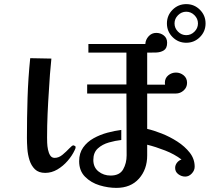

<svg xmlns="http://www.w3.org/2000/svg" viewBox="-20 -872 1040 934"><path d="M943 -758Q943 -781 926 -798Q909 -815 886 -815Q863 -815 846 -798Q829 -781 829 -758Q829 -735 846 -718Q863 -701 886 -701Q909 -701 926 -718Q943 -735 943 -758ZM348 -157Q348 -153 346.5 -148.5Q345 -144 343 -141Q331 -115 309 -89.5Q287 -64 259 -47.5Q231 -31 200 -31Q168 -31 150 -48.5Q132 -66 123.5 -93Q115 -120 113 -149Q111 -178 111 -201Q111 -298 114 -395Q117 -492 127 -589L230 -587Q226 -549 223 -510Q220 -471 218 -433Q214 -375 211.5 -318Q209 -261 209 -203Q209 -194 209.5 -177.5Q210 -161 213.5 -144Q217 -127 224.5 -115.5Q232 -104 246 -104Q266 -104 284.5 -119.5Q303 -135 317 -150Q331 -165 337 -165Q339 -165 343.5 -162.5Q348 -160 348 -157ZM927 -61Q927 -43 913 -28Q899 -13 881 -13Q863 -13 847.5 -24.5Q832 -36 832 -55Q832 -69 841 -80.5Q850 -92 863 -96Q829 -122 783 -140Q737 -158 696 -168V-116Q696 -48 656 -3Q616 42 546 42Q506 42 464.5 29.5Q423 17 394 -12Q365 -41 365 -88Q365 -127 384.5 -154.5Q404 -182 435.5 -199.5Q467 -217 502.5 -226.5Q538 -236 570 -240V-191Q542 -188 510 -179Q478 -170 456 -150Q434 -130 434 -94Q434 -58 459 -38Q484 -18 518 -18Q562 -18 579 -48Q596 -78 596 -116Q596 -191 595.5 -266.5Q595 -342 595 -417H404V-461H595V-616H410V-658H687Q688 -679 703 -695.5Q718 -712 740 -712Q761 -712 777 -699.5Q793 -687 793 -664Q793 -637 777 -627Q761 -617 738.5 -616.5Q716 -616 696 -616V-460H783Q783 -462 782.5 -464.5Q782 -467 782 -469Q782 -492 798.5 -505.5Q815 -519 836 -519Q857 -519 873.5 -505.5Q890 -492 890 -469Q890 -447 873.5 -432Q857 -417 835 -417H696V-245Q727 -238 766.5 -222.5Q806 -207 842.5 -183.5Q879 -160 903 -129.5Q927 -99 927 -61ZM980 -758Q980 -719 952.5 -691.5Q925 -664 886 -664Q847 -664 819.5 -691.5Q792 -719 792 -758Q792 -797 819.5 -824.5Q847 -852 886 -852Q925 -852 952.5 -824.5Q980 -797 980 -758Z"/></svg>

Font: Kaisei Decol Medium
Style: Regular
Weight: 500
Designer: Font-Kai, 金井和夫
Foundry: KAZUO KANAI
Version: Version 5.003